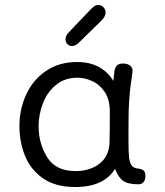

<svg xmlns="http://www.w3.org/2000/svg" viewBox="-20 -742 663 771"><path d="M564 -35Q564 -20 556.5 -11Q549 -2 536 -2Q495 -2 475.5 -15Q456 -28 442 -64Q397 9 282 9Q201 9 151 -27Q101 -63 79.5 -118.5Q58 -174 58 -236Q58 -303 85 -362Q112 -421 164.5 -457Q217 -493 290 -493Q340 -493 377 -473Q414 -453 435 -417L439 -450Q441 -487 473 -487Q493 -487 503.5 -477.5Q514 -468 512 -455L509 -430Q502 -388 499 -343Q496 -305 496 -241V-172Q496 -129 498.5 -108.5Q501 -88 509 -77Q517 -66 536 -65Q550 -63 557 -57Q564 -51 564 -35ZM421 -294Q421 -343 400 -373.5Q379 -404 349 -417Q319 -430 292 -430Q239 -430 203.5 -400Q168 -370 151.5 -325Q135 -280 135 -236Q135 -166 169.5 -110.5Q204 -55 283 -55Q342 -55 380.5 -85.5Q419 -116 420 -173Q421 -220 421 -294ZM243 -584Q243 -600 257 -613L338 -698Q350 -711 358 -716.5Q366 -722 375 -722Q387 -722 395.5 -713Q404 -704 404 -691Q404 -676 387 -659L299 -573Q283 -557 269 -557Q258 -557 250.5 -565Q243 -573 243 -584Z"/></svg>

Font: Mali
Style: Regular
Weight: 400
Version: Version 1.000; ttfautohint (v1.6)